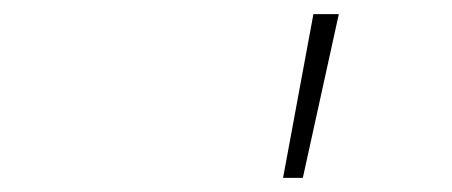

<svg xmlns="http://www.w3.org/2000/svg" viewBox="-20 -690 640 272"><path d="M424 -670 381 -438H409L460 -670Z"/></svg>

Font: LT Wave Mono Thin
Style: Italic
Weight: 100
Designer: Daniel Lyons
Version: Version 2.5 (Glyphs App)